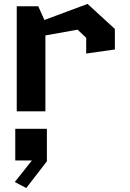

<svg xmlns="http://www.w3.org/2000/svg" viewBox="-20 -566 660 976"><path d="M418.2 -373.5 374.4 -415.2 134.2 -372.2V-437.8L425.1 -546.1L563.8 -418.9L564.1 -314.6L418.2 -293.8ZM65.1 -534.2H174.4L210.8 -453.2V0H65.1ZM57.6 88.9H218.4V253.9L113.5 389.8L55.2 359.3L170.8 213.4V249.8H57.6Z"/></svg>

Font: Monaspace Krypton Var
Style: Regular
Weight: 400
Designer: Riley Cran and the Lettermatic Team
Version: Version 1.101 (Monaspace Krypton Var)